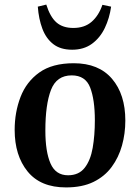

<svg xmlns="http://www.w3.org/2000/svg" viewBox="-20 -803 610 838"><path d="M268 15Q157 15 100.5 -54.5Q44 -124 44 -236Q44 -313 69.5 -379.5Q95 -446 151.5 -486.5Q208 -527 302 -527Q411 -527 469 -459Q527 -391 527 -277Q527 -220 512.5 -168Q498 -116 467.5 -74.5Q437 -33 388 -9Q339 15 268 15ZM277 -38Q324 -38 349.5 -70.5Q375 -103 384.5 -157.5Q394 -212 394 -278Q394 -368 373.5 -421Q353 -474 293 -474Q227 -474 202.5 -410.5Q178 -347 178 -233Q178 -141 200.5 -89.5Q223 -38 277 -38ZM295 -586Q244 -586 212.5 -610.5Q181 -635 165 -677.5Q149 -720 145 -774L182 -783Q199 -729 226.5 -705Q254 -681 300 -681Q349 -681 380 -708Q411 -735 427 -782L465 -774Q458 -724 437.5 -681Q417 -638 381.5 -612Q346 -586 295 -586Z"/></svg>

Font: Literata 36pt SemiBold
Style: Italic
Weight: 600
Italic angle: -2°
Designer: Latin by Veronika Burian and Jose Scaglione. Greek by Irene Vlachou. Cyrillic by Vera Evstafieva
Foundry: TypeTogether
Version: Version 3.002